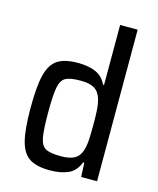

<svg xmlns="http://www.w3.org/2000/svg" viewBox="-113 -822 746 909"><g transform="rotate(15 260.0 -367.5)"><path d="M54 -254Q54 -360 68 -416Q82 -472 116.5 -495Q151 -518 216 -518Q270 -518 305 -502Q340 -486 357 -449H362V-743H448V0H370L367 -69H361Q344 -24 307 -8Q270 8 218 8Q153 8 118 -14.5Q83 -37 68.5 -93Q54 -149 54 -254ZM350 -123Q358 -146 360 -176Q362 -206 362 -260Q362 -302 360 -329.5Q358 -357 352 -377Q342 -411 318.5 -425.5Q295 -440 251 -440Q199 -440 177 -428Q155 -416 147.5 -379Q140 -342 140 -255Q140 -167 147.5 -130.5Q155 -94 177 -82Q199 -70 252 -70Q293 -70 316.5 -82.5Q340 -95 350 -123Z"/></g></svg>

Font: Saira Semi Condensed
Style: Regular
Weight: 400
Width: 4
Designer: Hector Gatti with collaboration of the Omnibus-Type team
Foundry: Omnibus-Type
Version: Version 1.001; ttfautohint (v1.8)